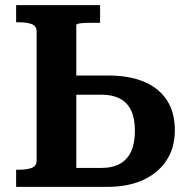

<svg xmlns="http://www.w3.org/2000/svg" viewBox="-20 -730 739 750"><path d="M399 0H43V-67H54Q84 -67 103.5 -74Q123 -81 123 -103V-607Q123 -629 103.5 -636Q84 -643 54 -643H43V-710H371V-641H349Q331 -641 315 -640.5Q299 -640 288.5 -638Q278 -636 278 -632V-74H376Q420 -74 449 -90.5Q478 -107 492.5 -139Q507 -171 507 -219Q507 -267 492.5 -298Q478 -329 449 -344.5Q420 -360 378 -360H248V-435H403Q485 -435 543 -410.5Q601 -386 632 -338.5Q663 -291 663 -221Q663 -153 630.5 -103.5Q598 -54 539 -27Q480 0 399 0Z"/></svg>

Font: Roboto Serif SemiBold
Style: Regular
Weight: 600
Designer: Greg Gazdowicz
Foundry: Commercial Type
Version: Version 1.008